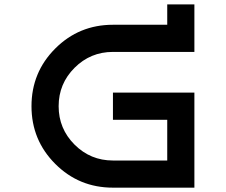

<svg xmlns="http://www.w3.org/2000/svg" viewBox="-20 -864 1040 884"><path d="M750 -750V-843.8H875V-625H500Q396.5 -625 323.2 -551.8Q250 -478.5 250 -375Q250 -271.5 323.2 -198.2Q396.5 -125 500 -125H750V-312.5H500V-437.5H875V0H500Q343.8 0 234.4 -109.4Q125 -218.8 125 -375Q125 -531.2 234.4 -640.6Q343.8 -750 500 -750Z"/></svg>

Font: Xanmono
Style: Regular
Weight: 400
Designer: GGBotNet
Foundry: GGBotNet
Version: 1.00